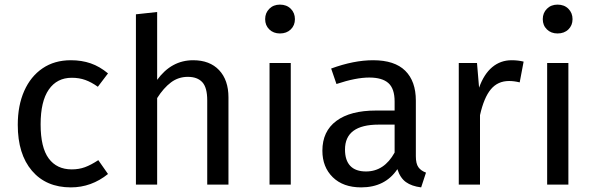

<svg xmlns="http://www.w3.org/2000/svg" viewBox="-20 -800 2575 832"><path d="M448 -482 404 -424Q376 -444 349.5 -453.5Q323 -463 291 -463Q227 -463 191.5 -412Q156 -361 156 -261Q156 -161 191 -113.5Q226 -66 291 -66Q322 -66 348 -75.5Q374 -85 406 -106L448 -46Q376 12 287 12Q180 12 118.5 -60Q57 -132 57 -259Q57 -343 85 -406Q113 -469 164.5 -504Q216 -539 287 -539Q334 -539 373 -525.5Q412 -512 448 -482Z M970 -378V0H878V-365Q878 -421 856.5 -444Q835 -467 794 -467Q753 -467 721 -443Q689 -419 661 -375V0H569V-738L661 -748V-454Q723 -539 817 -539Q889 -539 929.5 -496Q970 -453 970 -378Z M1240 0H1148V-527H1240ZM1258 -717Q1258 -690 1240 -672.5Q1222 -655 1193 -655Q1165 -655 1147 -672.5Q1129 -690 1129 -717Q1129 -744 1147 -762Q1165 -780 1193 -780Q1222 -780 1240 -762Q1258 -744 1258 -717Z M1826 -52 1805 12Q1764 7 1739 -11Q1714 -29 1702 -67Q1649 12 1545 12Q1467 12 1422 -32Q1377 -76 1377 -147Q1377 -231 1437.5 -276Q1498 -321 1609 -321H1690V-360Q1690 -416 1663 -440Q1636 -464 1580 -464Q1522 -464 1438 -436L1415 -503Q1513 -539 1597 -539Q1690 -539 1736 -493.5Q1782 -448 1782 -364V-123Q1782 -91 1793 -75.5Q1804 -60 1826 -52ZM1690 -139V-260H1621Q1475 -260 1475 -152Q1475 -105 1498 -81Q1521 -57 1566 -57Q1645 -57 1690 -139Z M2249 -533 2232 -443Q2208 -449 2186 -449Q2137 -449 2107 -413Q2077 -377 2060 -301V0H1968V-527H2047L2056 -420Q2077 -479 2113 -509Q2149 -539 2197 -539Q2225 -539 2249 -533Z M2443 0H2351V-527H2443ZM2461 -717Q2461 -690 2443 -672.5Q2425 -655 2396 -655Q2368 -655 2350 -672.5Q2332 -690 2332 -717Q2332 -744 2350 -762Q2368 -780 2396 -780Q2425 -780 2443 -762Q2461 -744 2461 -717Z"/></svg>

Font: Fira GO
Style: Regular
Weight: 400
Designer: Carrois Corporate
Foundry: Carrois Corporate GbR
Version: Version 0.300